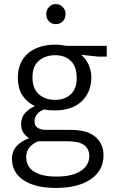

<svg xmlns="http://www.w3.org/2000/svg" viewBox="-20 -696 576 946"><path d="M68 -314Q68 -353 81.5 -383.5Q95 -414 119.5 -434.5Q144 -455 178 -465.5Q212 -476 252 -476Q269 -476 282 -474L309 -470H506V-417H464L380 -426Q403 -407 416.5 -377.5Q430 -348 430 -315Q430 -276 416.5 -245.5Q403 -215 379.5 -194Q356 -173 323 -162.5Q290 -152 251 -152Q237 -152 223.5 -153Q210 -154 197 -157Q174 -148 162 -132.5Q150 -117 150 -100Q150 -76 166 -66Q182 -56 210 -56H331Q409 -56 449.5 -22Q490 12 490 69Q490 144 427.5 187Q365 230 255 230Q155 230 97 192.5Q39 155 39 86Q39 49 62 24Q85 -1 123 -15Q106 -26 95 -42.5Q84 -59 84 -85Q84 -117 103.5 -139Q123 -161 152 -173Q114 -191 91 -225.5Q68 -260 68 -314ZM168 0Q141 11 125 30.5Q109 50 109 76Q109 125 147.5 149.5Q186 174 258 174Q302 174 333 165.5Q364 157 383.5 142.5Q403 128 411.5 110Q420 92 420 74Q420 52 411.5 37.5Q403 23 388 14.5Q373 6 352 3Q331 0 306 0ZM358 -312Q358 -368 329 -396Q300 -424 252 -424Q204 -424 172 -397Q140 -370 140 -316Q140 -259 171.5 -231.5Q203 -204 251 -204Q299 -204 328.5 -231Q358 -258 358 -312ZM208 -627Q208 -647 221.5 -661.5Q235 -676 255 -676Q275 -676 289 -661.5Q303 -647 303 -627Q303 -604 289 -590.5Q275 -577 255 -577Q235 -577 221.5 -590.5Q208 -604 208 -627Z"/></svg>

Font: Mukta Light
Style: Regular
Weight: 300
Designer: Girish Dalvi and Yashodeep Gholap
Foundry: Ek Type
Version: Version 2.538;PS 1.002;hotconv 16.6.51;makeotf.lib2.5.65220;